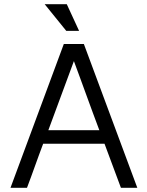

<svg xmlns="http://www.w3.org/2000/svg" viewBox="-20 -901 707 921"><path d="M109.4 0Q119.6 -26.9 129.2 -53.2Q138.7 -79.6 148.2 -105.7Q157.7 -131.8 167.2 -158.2Q176.8 -184.6 187 -211.4H481.4L560.1 0H638.7L382.3 -689.9H286.1L30.3 0ZM334.5 -607.9Q349.6 -567.4 364.7 -525.9Q379.9 -484.4 395 -442.9Q410.2 -401.4 425.5 -359.6Q440.9 -317.9 456.5 -276.4H211.9ZM300.3 -880.9H194.3L297.9 -752.9H359.4Z"/></svg>

Font: Saysettha
Style: Regular
Weight: 400
Designer: John M. Durdin
Foundry: Lao Script for Windows
Version: Version 2.201